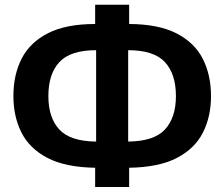

<svg xmlns="http://www.w3.org/2000/svg" viewBox="-20 -750 920 788"><path d="M370.5 17.5V-61.5Q248 -63.5 174.5 -102Q101 -140.5 68 -206.2Q35 -272 35 -355.5Q35 -443.5 69.2 -510Q103.5 -576.5 177.5 -614Q251.5 -651.5 370.5 -651.5V-730.5H510V-651.5Q629.5 -651 703.5 -613.5Q777.5 -576 811.8 -509.5Q846 -443 846 -355.5Q846 -272 813 -206.2Q780 -140.5 706.2 -102Q632.5 -63.5 510 -61.5V17.5ZM178.5 -355.5Q178.5 -267.5 223.2 -218.8Q268 -170 374.5 -169V-544Q269 -544 223.8 -495.2Q178.5 -446.5 178.5 -355.5ZM702 -355.5Q702 -446.5 656.8 -495.2Q611.5 -544 506 -544V-169Q612.5 -170 657.2 -218.8Q702 -267.5 702 -355.5Z"/></svg>

Font: Commissioner SemiBold
Style: Regular
Weight: 600
Designer: Kostas Bartsokas
Foundry: Kostas Bartsokas
Version: Version 1.000; ttfautohint (v1.8.3)